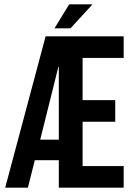

<svg xmlns="http://www.w3.org/2000/svg" viewBox="-20 -868 620 888"><path d="M252 0V-127H141L109 0H4L191 -700H552V-600H362V-405H513V-305H362V-100H552V0ZM166 -222H252V-559H250ZM300 -848H408L306 -737H232Z"/></svg>

Font: Bebas Neue
Style: Regular
Weight: 400
Designer: Ryoichi Tsunekawa
Foundry: Ryoichi Tsunekawa
Version: Version 1.400